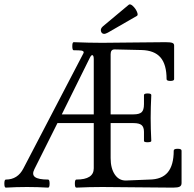

<svg xmlns="http://www.w3.org/2000/svg" viewBox="-22 -860 891 883"><path d="M458 -704.1Q445.8 -704.1 442.4 -716.1Q439 -728 451.2 -738.8L569.8 -837.9Q576.7 -843.8 588.9 -832.5Q601.1 -821.3 607.7 -806.2Q614.3 -791 607.9 -787.1L474.1 -710Q462.4 -704.1 458 -704.1ZM4.9 2.9Q-2 2.9 -2 -15.6Q-2 -34.2 4.9 -34.2Q59.6 -34.2 85.9 -85.9L361.8 -615.2Q366.7 -624.5 352.5 -627.4Q342.8 -628.9 316.9 -628.9Q310.5 -628.9 310.5 -647.5Q310.5 -666 316.9 -666Q388.7 -663.1 448.2 -663.1Q497.1 -663.1 593.8 -664.6Q690.4 -666 738.8 -666Q761.7 -666 770.3 -662.8Q778.8 -659.7 778.8 -650.9V-496.1Q778.8 -487.8 761.5 -487.8Q744.1 -487.8 744.1 -496.1Q744.1 -563.5 716.1 -595.9Q688 -628.4 628.9 -629.9L504.9 -632.8Q486.8 -632.8 486.8 -610.8V-334H591.8Q618.7 -334 629.4 -344Q640.1 -354 640.1 -380.9V-422.9Q640.1 -430.2 657 -430.2Q673.8 -430.2 673.8 -422.9Q670.9 -364.3 670.9 -317.9Q670.9 -270.5 673.8 -211.9Q673.8 -206.1 657 -205.8Q640.1 -205.6 640.1 -211.9V-253.9Q640.1 -275.4 629.2 -284.7Q618.2 -293.9 591.8 -293.9H486.8V-132.8Q486.8 -85.9 505.9 -57.6Q524.9 -29.3 557.1 -29.8L665 -34.2Q722.2 -34.7 749.5 -67.4Q776.9 -100.1 776.9 -167Q776.9 -175.8 794.9 -175.8Q813 -175.8 813 -167V-18.1Q813 -6.3 804.4 -1.7Q795.9 2.9 773.9 2.9Q719.2 2.9 610.8 1.5Q502.4 0 448.2 0Q389.2 0 329.1 2.9Q322.3 2.9 322.3 -15.6Q322.3 -34.2 329.1 -34.2Q409.2 -34.2 409.2 -85.9V-293.9H242.2L136.2 -82Q123.5 -57.1 139.2 -45.7Q154.8 -34.2 199.2 -34.2Q206.1 -34.2 206.1 -15.6Q206.1 2.9 199.2 2.9Q150.9 0 102.1 0Q53.2 0 4.9 2.9ZM262.2 -334H409.2V-587.9Q409.2 -603.5 403.8 -606.2Q398.4 -608.9 391.1 -594.2Z"/></svg>

Font: Junicode SmCond
Style: Regular
Weight: 400
Width: 4
Designer: Peter S. Baker
Version: Version 2.206